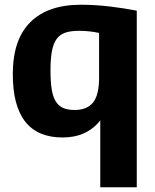

<svg xmlns="http://www.w3.org/2000/svg" viewBox="-20 -570 654 810"><path d="M403 -62Q346 10 244 10Q34 10 34 -257Q34 -403 108 -476.5Q182 -550 321 -550Q383 -550 444.5 -542.5Q506 -535 557 -525V220H403ZM295 -106Q347 -106 372.5 -137.5Q398 -169 398 -241V-431Q357 -440 313 -440Q278 -440 255 -432Q232 -424 218.5 -405Q205 -386 199 -354Q193 -322 193 -274Q193 -226 198 -194Q203 -162 215 -142.5Q227 -123 246.5 -114.5Q266 -106 295 -106Z"/></svg>

Font: Encode Sans Narrow
Style: Bold
Weight: 700
Designer: Pablo Impallari, Andres Torresi
Foundry: Pablo Impallari, Andres Torresi
Version: Version 1.000; ttfautohint (v1.00) -l 8 -r 50 -G 200 -x 14 -